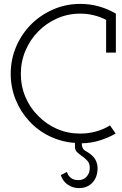

<svg xmlns="http://www.w3.org/2000/svg" viewBox="-20 -728 629 986"><path d="M481 135Q481 115 472 96Q463 77 441 61Q430 53 418 46.5Q406 40 401 22Q401 20 400.5 16.5Q400 13 400 8Q448 7 491.5 -6.5Q535 -20 574 -42L545 -84Q511 -63 472 -52.5Q433 -42 391 -42Q328 -42 273 -66Q218 -90 177 -132Q135 -173 111 -229Q87 -285 87 -349Q87 -412 111 -468.5Q135 -525 177 -567Q218 -609 273.5 -633.5Q329 -658 392 -658Q427 -658 460.5 -650Q494 -642 525 -626V-458H575V-658Q534 -682 488.5 -695Q443 -708 392 -708Q318 -708 253 -679.5Q188 -651 140 -603Q91 -554 63 -488.5Q35 -423 35 -349Q35 -279 60.5 -216Q86 -153 131 -105Q175 -57 235.5 -28Q296 1 365 6V26Q365 44 377 54.5Q389 65 403 75Q417 85 429 98Q441 111 441 134Q441 161 425 179Q409 197 382 197Q359 197 344 185.5Q329 174 324 155L292 171Q303 204 329 221Q355 238 385 238Q428 238 454.5 210Q481 182 481 135Z"/></svg>

Font: Josefin Slab Thin Medium
Style: Regular
Weight: 500
Version: Version 2.000